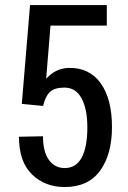

<svg xmlns="http://www.w3.org/2000/svg" viewBox="-20 -731 509 761"><path d="M66.4 -319.3 99.1 -710.9H403.3V-629.4H180.2L163.1 -420.9L164.6 -420.4Q180.2 -438 202.1 -449.5Q224.1 -460.9 252.4 -461.9Q334.5 -463.4 379.2 -400.9Q423.8 -338.4 423.8 -227.1Q423.8 -119.1 376.7 -54.4Q329.6 10.3 236.3 10.3Q158.2 10.3 106.7 -39.8Q55.2 -89.8 55.2 -189L150.4 -190.9Q150.4 -129.4 173.8 -97.2Q197.3 -64.9 236.3 -64.9Q281.7 -64.9 304 -106.9Q326.2 -148.9 326.2 -226.1Q326.2 -298.8 303.2 -341.3Q280.3 -383.8 235.4 -383.8Q195.3 -383.8 177.2 -366Q159.2 -348.1 150.9 -311Z"/></svg>

Font: Franco
Style: Regular
Weight: 400
Designer: Google
Version: Version 1.200311; 2013